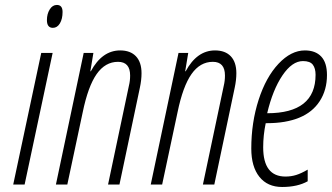

<svg xmlns="http://www.w3.org/2000/svg" viewBox="-20 -743 1336 773"><path d="M79.1 0H33.2L146 -529.8H191.9ZM168.9 -662.1Q168.9 -687 180.2 -705.1Q191.4 -723.1 209 -723.1Q231.9 -723.1 231.9 -694.8Q231.9 -667 221.2 -648.9Q210.4 -630.9 192.9 -630.9Q168.9 -630.9 168.9 -662.1Z M415 0 499 -397.9Q503.9 -417.5 503.9 -439Q503.9 -494.1 455.1 -494.1Q403.8 -494.1 369.1 -444.8Q334.5 -395.5 313 -291L251 0H205.1L316.9 -529.8H356L343.8 -456.1H345.7Q391.1 -540 463.9 -540Q504.9 -540 527.3 -516.4Q549.8 -492.7 549.8 -448.2Q549.8 -420.9 543 -389.2L460.9 0Z M796.9 0 880.9 -397.9Q885.7 -417.5 885.7 -439Q885.7 -494.1 836.9 -494.1Q785.6 -494.1 751 -444.8Q716.3 -395.5 694.8 -291L632.8 0H586.9L698.7 -529.8H737.8L725.6 -456.1H727.5Q772.9 -540 845.7 -540Q886.7 -540 909.2 -516.4Q931.6 -492.7 931.6 -448.2Q931.6 -420.9 924.8 -389.2L842.8 0Z M1115.7 9.8Q1057.1 9.8 1024.4 -31Q991.7 -71.8 991.7 -145Q991.7 -249.5 1021.2 -341.1Q1050.8 -432.6 1101.3 -486.3Q1151.9 -540 1207.5 -540Q1250 -540 1273.2 -515.4Q1296.4 -490.7 1296.4 -440.9Q1296.4 -380.9 1267.3 -335.9Q1238.3 -291 1184.3 -269Q1130.4 -247.1 1055.7 -247.1H1049.8Q1039.6 -198.7 1039.6 -149.9Q1039.6 -32.2 1129.4 -32.2Q1152.3 -32.2 1172.6 -38.6Q1192.9 -44.9 1218.8 -60.1V-13.2Q1177.7 9.8 1115.7 9.8ZM1199.7 -497.1Q1156.2 -497.1 1117.2 -439.5Q1078.1 -381.8 1055.7 -287.1Q1250.5 -287.1 1250.5 -441.9Q1250.5 -467.8 1239.5 -482.4Q1228.5 -497.1 1199.7 -497.1Z"/></svg>

Font: TypoPRO Open Sans Condensed
Style: Italic
Weight: 300
Width: 3
Italic angle: -12°
Foundry: Ascender Corporation
Version: Version 1.10